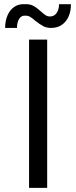

<svg xmlns="http://www.w3.org/2000/svg" viewBox="-20 -912 370 932"><path d="M121.1 -719.7H209V0H121.1ZM98.6 -891.6Q124.5 -893.1 141.6 -883.8Q158.7 -874.5 178.7 -856.4Q191.9 -844.2 201.4 -838.1Q210.9 -832 222.7 -832Q243.2 -832 254.9 -848.9Q266.6 -865.7 266.6 -891.6H324.2Q324.7 -858.9 313.2 -832.5Q301.8 -806.2 280 -791.3Q258.3 -776.4 228.5 -776.4Q206.1 -776.4 189.7 -785.2Q173.3 -793.9 152.3 -810.5Q137.2 -823.7 126.5 -830.1Q115.7 -836.4 102.5 -835.9Q84 -837.4 73.2 -820.8Q62.5 -804.2 62.5 -776.4H4.9Q4.9 -810.5 16.4 -837.2Q27.8 -863.8 49.1 -878.4Q70.3 -893.1 98.6 -891.6Z"/></svg>

Font: Reddit Sans Strawberry
Style: Regular
Weight: 400
Designer: Stephen Hutchings
Foundry: Reddit
Version: Version 1.013